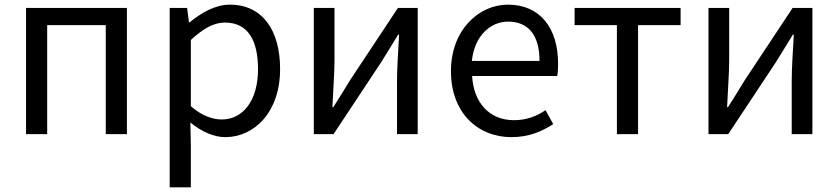

<svg xmlns="http://www.w3.org/2000/svg" viewBox="-20 -577 3607 826"><path d="M92 0H183V-469H435V0H526V-543H92Z M710 229H801V45L799 -50C848 -10 900 13 949 13C1073 13 1185 -93 1185 -280C1185 -447 1109 -557 969 -557C905 -557 845 -521 796 -481H793L785 -543H710ZM934 -63C898 -63 850 -77 801 -120V-405C854 -454 900 -480 947 -480C1050 -480 1090 -399 1090 -279C1090 -144 1025 -63 934 -63Z M1330 0H1415L1621 -311C1641 -344 1672 -393 1693 -428H1697C1693 -356 1688 -284 1688 -227V0H1777V-543H1692L1486 -232C1466 -199 1435 -149 1414 -116H1410C1413 -188 1419 -259 1419 -316V-543H1330Z M2180 13C2256 13 2312 -12 2360 -43L2327 -103C2287 -76 2244 -60 2191 -60C2087 -60 2018 -133 2011 -250H2377C2380 -263 2381 -282 2381 -302C2381 -457 2303 -557 2165 -557C2039 -557 1920 -447 1920 -271C1920 -91 2036 13 2180 13ZM2010 -315C2021 -422 2089 -484 2166 -484C2251 -484 2301 -428 2301 -315Z M2634 0H2725V-469H2908V-543H2452V-469H2634Z M3028 0H3113L3319 -311C3339 -344 3370 -393 3391 -428H3395C3391 -356 3386 -284 3386 -227V0H3475V-543H3390L3184 -232C3164 -199 3133 -149 3112 -116H3108C3111 -188 3117 -259 3117 -316V-543H3028Z"/></svg>

Font: Spoqa Han Sans Neo Regular
Style: Regular
Weight: 400
Designer: [Spoqa Han Sans Neo] Dong-huui Kim  Younghwa Kang  Yujin Lee  [Noto Sans] Ryoko NISHIZUKA  (kana & ideographs); Paul D. 
Foundry: Spoqa (http://www.spoqa-han-sans.com)
Version: Version 1.000